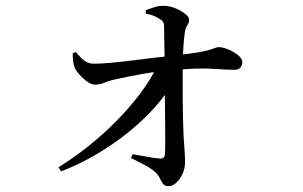

<svg xmlns="http://www.w3.org/2000/svg" viewBox="-20 -594 1040 660"><path d="M181 -19Q236 -53 287 -94Q338 -135 382.5 -180.5Q427 -226 462 -272.5Q497 -319 518 -363L577 -366L576 -312Q552 -270 512.5 -225.5Q473 -181 421.5 -139.5Q370 -98 310.5 -63Q251 -28 190 -5ZM559 46Q546 46 540 37.5Q534 29 529 18Q524 7 513 -3Q497 -17 475 -28Q453 -39 430 -51L436 -64Q461 -60 486.5 -55Q512 -50 530 -49Q545 -48 547 -63Q548 -78 548 -113Q548 -148 547.5 -194Q547 -240 546.5 -287.5Q546 -335 546 -375Q546 -390 545.5 -413.5Q545 -437 544.5 -461.5Q544 -486 544 -502Q544 -514 540 -519.5Q536 -525 527 -530Q516 -537 505 -541Q494 -545 481 -547V-559Q492 -563 508.5 -568.5Q525 -574 542 -574Q563 -574 583 -565.5Q603 -557 616.5 -546.5Q630 -536 630 -527Q630 -514 624 -507Q618 -500 615 -480Q612 -459 610.5 -433.5Q609 -408 608 -389Q608 -369 608 -335.5Q608 -302 608 -263Q608 -224 609 -187.5Q610 -151 611 -126Q613 -98 614.5 -77Q616 -56 616 -35Q616 -15 607.5 3.5Q599 22 586 34Q573 46 559 46ZM307 -303Q294 -303 279 -314Q264 -325 251.5 -339.5Q239 -354 236 -364Q232 -374 231 -386Q230 -398 230 -411L241 -415Q256 -396 270 -385.5Q284 -375 302 -375Q325 -375 359.5 -378Q394 -381 433 -386Q472 -391 510.5 -395.5Q549 -400 580 -403Q629 -409 657.5 -413.5Q686 -418 700 -422.5Q714 -427 720.5 -429.5Q727 -432 731 -432Q743 -432 757 -427Q771 -422 784 -414.5Q797 -407 805 -398Q813 -389 813 -380Q813 -369 806 -361.5Q799 -354 788 -354Q761 -354 711.5 -357.5Q662 -361 577 -353Q521 -349 471 -340Q421 -331 385 -323Q359 -318 341 -310.5Q323 -303 307 -303Z"/></svg>

Font: Noto Serif SC ExtraLight Medium
Style: Regular
Weight: 500
Version: Version 2.002-H1;hotconv 1.1.0;makeotfexe 2.6.0